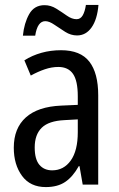

<svg xmlns="http://www.w3.org/2000/svg" viewBox="-20 -750 484 780"><path d="M228 -546Q307 -546 343 -499.5Q379 -453 379 -363V0H316L303 -75H300Q276 -32 245 -11Q214 10 166 10Q103 10 69.5 -35.5Q36 -81 36 -150Q36 -229 85 -273Q134 -317 229 -321L296 -324V-359Q296 -422 276.5 -450Q257 -478 217 -478Q190 -478 162 -468.5Q134 -459 105 -443L79 -505Q111 -525 148.5 -535.5Q186 -546 228 -546ZM296 -265 242 -262Q178 -259 149.5 -231Q121 -203 121 -151Q121 -103 140 -80.5Q159 -58 192 -58Q239 -58 267.5 -98Q296 -138 296 -213ZM380 -730Q375 -671 352 -638.5Q329 -606 293 -606Q268 -606 245 -620.5Q222 -635 201 -649.5Q180 -664 164 -664Q132 -664 123 -605H73Q78 -656 98.5 -692.5Q119 -729 161 -729Q186 -729 208.5 -715Q231 -701 251.5 -686.5Q272 -672 291 -672Q307 -672 316 -687.5Q325 -703 329 -730Z"/></svg>

Font: Avrile Sans Condensed
Style: Regular
Weight: 400
Width: 3
Designer: Monotype Design Team
Foundry: Monotype Imaging Inc.
Version: Version 2.001;September 10, 2019;FontCreator 11.5.0.2425 64-